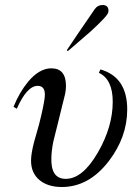

<svg xmlns="http://www.w3.org/2000/svg" viewBox="-20 -731 553 770"><path d="M228 19Q171.9 19 138.2 -9Q104.5 -37.1 104.5 -86.9Q104.5 -113.8 116.2 -159.7Q126.5 -196.3 136.7 -232.4Q154.8 -303.7 159.2 -339.4Q164.6 -386.7 131.3 -386.7Q87.9 -386.7 47.4 -294.9L34.2 -302.7Q58.1 -361.3 92.8 -403.3Q137.7 -457 186 -457Q244.6 -457 244.6 -386.2Q244.6 -371.1 241.2 -354.5Q231 -312 209.5 -226.1Q196.8 -176.3 193.8 -163.1Q186.5 -126.5 186 -98.1Q183.1 -13.7 243.7 -13.7Q311.5 -13.7 372.6 -119.6Q432.1 -222.7 432.1 -322.8Q432.1 -413.1 376.5 -439L382.8 -452.6Q490.2 -421.9 490.2 -292Q490.2 -181.2 416 -84.5Q336.4 19 228 19ZM340.8 -602.5Q337.9 -600.1 252 -525.9L248 -529.8Q284.7 -585 359.9 -694.3Q371.6 -710.9 391.1 -710.9Q415 -710.9 415 -688Q415 -684.1 414.1 -681.2Q410.6 -666 340.8 -602.5Z"/></svg>

Font: Accordance
Style: Italic
Weight: 400
Italic angle: -11°
Version: Version 1.2 (build January 31, 2020) Miklal Software Solutio